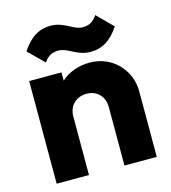

<svg xmlns="http://www.w3.org/2000/svg" viewBox="-106 -792 784 878"><g transform="rotate(-15 286.0 -352.5)"><path d="M375 -277V0H528V-311C528 -411 450 -496 343 -496C289 -496 241 -478 207 -447V-486H54V0H207V-277C207 -328 243 -362 292 -362C340 -362 375 -328 375 -277ZM77 -620 150 -548C168 -574 187 -586 219 -586C264 -586 296 -542 360 -542C418 -542 459 -569 497 -626L424 -699C406 -673 387 -660 355 -660C311 -660 278 -705 214 -705C156 -705 115 -677 77 -620Z"/></g></svg>

Font: MV Cash
Style: Bold
Weight: 700
Designer: Rodrigo Fuenzalida
Foundry: fragTYPE
Version: Version 1.100;Glyphs 3.1.2 (3151)